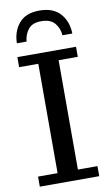

<svg xmlns="http://www.w3.org/2000/svg" viewBox="-99 -948 563 996"><g transform="rotate(-10 183.0 -450.0)"><path d="M27 0V-53H130V-629H29V-682H338V-629H237V-53H340V0ZM39 -753Q40 -816 75.5 -858Q111 -900 183 -900Q256 -900 293 -858Q330 -816 331 -753H279Q277 -789 254.5 -816.5Q232 -844 183 -844Q135 -844 114 -816.5Q93 -789 90 -753Z"/></g></svg>

Font: Montagu Slab 24pt
Style: Regular
Weight: 400
Designer: Florian Karsten
Foundry: Florian Karsten
Version: Version 1.000